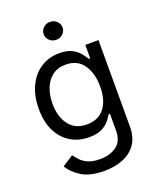

<svg xmlns="http://www.w3.org/2000/svg" viewBox="-173 -852 958 1170"><g transform="rotate(-20 306.5 -267.5)"><path d="M298.3 215.8Q207.5 215.8 153.3 182.6Q99.1 149.4 73.7 104.5L145 58.6Q156.7 74.2 174.1 93.3Q191.4 112.3 220.9 125.7Q250.5 139.2 298.3 139.2Q363.8 139.2 406 107.9Q448.2 76.7 448.2 9.3V-100.1H439.9Q430.7 -84.5 413.8 -63Q397 -41.5 365.5 -25.1Q334 -8.8 281.2 -8.8Q215.8 -8.8 163.6 -39.8Q111.3 -70.8 81.1 -130.4Q50.8 -189.9 50.8 -275.4Q50.8 -359.9 80.6 -422.1Q110.4 -484.4 162.8 -518.6Q215.3 -552.7 283.2 -552.7Q335.9 -552.7 367.4 -535.4Q398.9 -518.1 416 -495.6Q433.1 -473.1 442.4 -458.5H450.7V-545.9H536.1V14.2Q536.1 84.5 504.4 129.2Q472.7 173.8 418.7 194.8Q364.7 215.8 298.3 215.8ZM295.9 -86.9Q370.1 -86.9 409.7 -137.5Q449.2 -188 449.2 -277.3Q449.2 -364.3 410.4 -419.2Q371.6 -474.1 295.9 -474.1Q244.1 -474.1 209.5 -447.5Q174.8 -420.9 157.5 -376.5Q140.1 -332 140.1 -277.3Q140.1 -193.4 179.7 -140.1Q219.2 -86.9 295.9 -86.9ZM295.4 -635.3Q270.5 -635.3 252.4 -652.3Q234.4 -669.4 234.4 -693.4Q234.4 -717.8 252.4 -734.6Q270.5 -751.5 295.4 -751.5Q320.8 -751.5 338.9 -734.6Q356.9 -717.8 356.9 -693.4Q356.9 -669.4 338.9 -652.3Q320.8 -635.3 295.4 -635.3Z"/></g></svg>

Font: Inter
Style: Regular
Weight: 400
Designer: Rasmus Andersson
Foundry: rsms
Version: Version 4.001;git-9221beed3